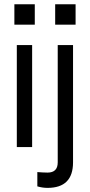

<svg xmlns="http://www.w3.org/2000/svg" viewBox="-20 -704 431 919"><path d="M60.5 0V-488.3H133.8V0ZM146.5 -683.6V-585.9H48.8V-683.6ZM341.8 -683.6V-585.9H244.1V-683.6ZM329.6 73.2Q329.6 195.3 207.5 195.3Q183.1 195.3 158.7 188V119.6Q170.9 120.6 183.1 121.3Q195.3 122.1 207.5 122.1Q256.3 122.1 256.3 73.2V-488.3H329.6Z"/></svg>

Font: Sanitrixie
Style: Regular
Weight: 400
Designer: Jayvee D. Enaguas (Grand Chaos)
Version: Version 1.1 - 6/9/2013